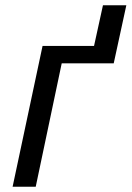

<svg xmlns="http://www.w3.org/2000/svg" viewBox="-20 -711 501 731"><path d="M28 0 142 -536H338L372 -691H461L413 -470H215L116 0Z"/></svg>

Font: Noto Sans IKEA
Style: Italic
Weight: 400
Italic angle: -12°
Designer: Monotype Design Team
Foundry: Monotype Imaging Inc.
Version: Version 2.001